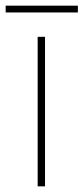

<svg xmlns="http://www.w3.org/2000/svg" viewBox="-43 -658 295 678"><path d="M116 0H90V-528H116ZM232 -638V-614H-23V-638Z"/></svg>

Font: Noto Sans Myanmar Thin
Style: Regular
Weight: 100
Designer: Monotype Design Team
Foundry: Monotype Imaging Inc.
Version: Version 2.107; ttfautohint (v1.8.4.7-5d5b)